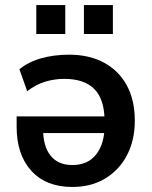

<svg xmlns="http://www.w3.org/2000/svg" viewBox="-20 -732 602 762"><path d="M267 10Q163 10 104.5 -54Q46 -118 46 -229V-270H413V-204H134L151 -220Q151 -151 181 -114Q211 -77 267 -77Q329 -77 362 -119.5Q395 -162 395 -233V-251Q395 -337 355 -378Q315 -419 235 -419Q197 -419 160 -408Q123 -397 88 -370L57 -457Q92 -486 143 -500.5Q194 -515 254 -515Q334 -515 392.5 -483.5Q451 -452 483 -393.5Q515 -335 515 -253Q515 -175 484 -116Q453 -57 397.5 -23.5Q342 10 267 10ZM313 -597V-712H428V-597ZM124 -597V-712H239V-597Z"/></svg>

Font: Mulish ExtraLight
Style: Regular
Weight: 200
Designer: Vernon Adams
Foundry: Vernon Adams
Version: Version 3.603